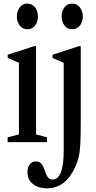

<svg xmlns="http://www.w3.org/2000/svg" viewBox="-20 -792 536 1070"><path d="M132 -629Q105 -629 89.5 -650.5Q74 -672 74 -699.5Q74 -729.5 89.8 -750.8Q105.5 -772 132 -772Q159.5 -772 175.5 -750.8Q191.5 -729.5 191.5 -699.5Q191.5 -672 176 -650.5Q160.5 -629 132 -629ZM22.5 0V-26.5L85.5 -43V-442L23 -469V-487L169.5 -534.5H181V-43L242 -26.5V0ZM382 -629Q354.5 -629 339 -650.2Q323.5 -671.5 323.5 -700.5Q323.5 -730 339.2 -751Q355 -772 382 -772Q408.5 -772 425 -751Q441.5 -730 441.5 -700.5Q441.5 -671.5 425.8 -650.2Q410 -629 382 -629ZM243 257.5Q192.5 257.5 162.8 233Q133 208.5 133 167.5Q133 140 145.8 123.8Q158.5 107.5 180 107.5Q198 107.5 208.8 118.5Q219.5 129.5 227.5 154Q238.5 185 247.8 196.8Q257 208.5 272.5 208.5Q335 208.5 335 47V-442L273 -469V-487L419.5 -534.5H430V-117.5Q430 -38.5 427.8 7Q425.5 52.5 419 81Q412.5 109.5 400.5 136Q346 257.5 243 257.5Z"/></svg>

Font: Libre Caslon Condensed Medium
Style: Regular
Weight: 500
Designer: Pablo Impallari, Rodrigo Fuenzalida, Katja Schimmel, Ertekin Erdin
Foundry: Pablo Impallari, Rodrigo Fuenzalida
Version: Version 2.000; ttfautohint (v1.8.4.7-5d5b);gftools[0.9.33]